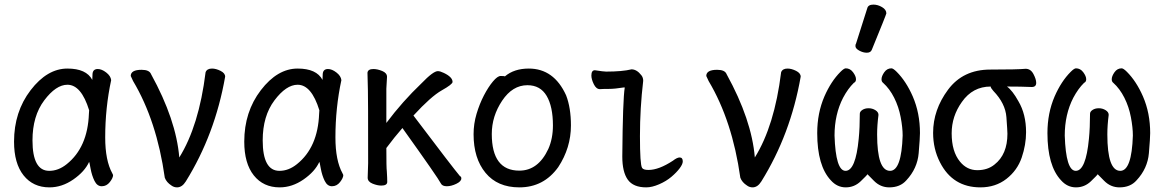

<svg xmlns="http://www.w3.org/2000/svg" viewBox="-20 -790 5040 834"><path d="M194.8 23.9Q124 23.9 82.5 -28.1Q41 -80.1 41 -174.8Q41 -304.2 113 -398.2Q185.1 -492.2 272.9 -492.2Q355 -492.2 380.9 -442.9Q380.9 -444.8 381.8 -467.5Q382.8 -490.2 404.8 -490.2Q421.9 -490.2 441.4 -475.1Q460.9 -460 462.9 -441.9Q437 -321.8 437 -192.9Q437 -92.8 467.8 -37.1L471.2 -29.8Q471.2 -17.1 457 1Q442.9 19 421.9 19Q401.9 19 390.4 -4.4Q378.9 -27.8 373.5 -57.4Q368.2 -86.9 367.2 -86.9Q348.1 -44.9 298.6 -10.5Q249 23.9 194.8 23.9ZM193.8 -47.9Q233.9 -47.9 270 -77.1Q360.8 -149.9 366.2 -295.9Q366.2 -304.2 367.2 -311Q333 -421.9 272.9 -421.9Q223.1 -421.9 172.1 -354Q121.1 -286.1 121.1 -180.2Q121.1 -47.9 193.8 -47.9Z M749 23.9Q735.8 23.9 725.1 16.1Q703.1 2 695.8 -18.1Q661.1 -265.1 558.1 -438L547.9 -460Q547.9 -486.8 595.2 -486.8Q628.9 -486.8 636.2 -467.8Q745.1 -270 758.8 -106Q844.2 -243.2 873 -476.1Q878.9 -492.2 900.9 -492.2Q918 -492.2 938 -482.2Q958 -472.2 958 -457Q914.1 -206.1 787.1 -2Q771 23.9 749 23.9Z M1194.8 23.9Q1124 23.9 1082.5 -28.1Q1041 -80.1 1041 -174.8Q1041 -304.2 1113 -398.2Q1185.1 -492.2 1272.9 -492.2Q1355 -492.2 1380.9 -442.9Q1380.9 -444.8 1381.8 -467.5Q1382.8 -490.2 1404.8 -490.2Q1421.9 -490.2 1441.4 -475.1Q1460.9 -460 1462.9 -441.9Q1437 -321.8 1437 -192.9Q1437 -92.8 1467.8 -37.1L1471.2 -29.8Q1471.2 -17.1 1457 1Q1442.9 19 1421.9 19Q1401.9 19 1390.4 -4.4Q1378.9 -27.8 1373.5 -57.4Q1368.2 -86.9 1367.2 -86.9Q1348.1 -44.9 1298.6 -10.5Q1249 23.9 1194.8 23.9ZM1193.8 -47.9Q1233.9 -47.9 1270 -77.1Q1360.8 -149.9 1366.2 -295.9Q1366.2 -304.2 1367.2 -311Q1333 -421.9 1272.9 -421.9Q1223.1 -421.9 1172.1 -354Q1121.1 -286.1 1121.1 -180.2Q1121.1 -47.9 1193.8 -47.9Z M1920.9 19Q1900.9 19 1895 6.8Q1883.8 -16.1 1728 -233.9Q1693.8 -194.8 1658.2 -147Q1658.2 -60.1 1660.2 -46.9Q1662.1 -17.1 1662.1 0Q1662.1 16.1 1636.2 16.1Q1619.1 16.1 1598.1 7.6Q1577.1 -1 1577.1 -18.1L1579.1 -81.1Q1579.1 -377.9 1578.1 -397.9Q1576.2 -454.1 1576.2 -474.1Q1578.1 -490.2 1602.1 -490.2Q1619.1 -490.2 1640.1 -481.7Q1661.1 -473.1 1661.1 -456.1Q1661.1 -445.8 1658.2 -404.8V-255.9Q1728 -349.1 1811 -428.2Q1861.8 -481 1881.8 -481Q1892.1 -481 1908.2 -473.1Q1945.8 -455.1 1945.8 -434.1Q1945.8 -423.8 1898.9 -397.5Q1852.1 -371.1 1775.9 -288.1Q1948.2 -60.1 1978 -24.9Q1983.9 -22.9 1983.9 -15.1Q1983.9 -2 1961.9 8.5Q1939.9 19 1920.9 19Z M2235.8 23.9Q2141.1 23.9 2089.1 -39.1Q2037.1 -102.1 2037.1 -207Q2037.1 -252 2050 -295.4Q2063 -338.9 2082 -375.5Q2101.1 -412.1 2121.1 -436Q2141.1 -460 2154.8 -460Q2171.9 -460 2172.9 -458Q2212.9 -492.2 2276.9 -492.2Q2386.2 -492.2 2439 -376Q2460 -321.8 2460 -245.1Q2460 -147.9 2404.8 -64Q2341.8 23.9 2235.8 23.9ZM2235.8 -48.8Q2317.9 -48.8 2361.8 -143.1Q2381.8 -188 2381.8 -245.1Q2381.8 -327.1 2354.5 -373.5Q2327.1 -419.9 2271 -419.9Q2206.1 -419.9 2161.1 -352.5Q2116.2 -285.2 2116.2 -208Q2116.2 -48.8 2235.8 -48.8Z M2787.1 23.9Q2731 23.9 2707 -9.5Q2683.1 -43 2683.1 -109.9Q2685.1 -356.9 2693.8 -410.2H2689.9Q2649.9 -403.8 2624.5 -403.8Q2599.1 -403.8 2585.9 -402.8Q2569.8 -402.8 2559.3 -424.3Q2548.8 -445.8 2548.8 -461.9Q2548.8 -484.9 2564 -484.9Q2602.1 -479 2612.8 -479Q2683.1 -479 2723.1 -488.8Q2746.1 -488.8 2766.1 -462.9Q2773.9 -453.1 2773.9 -439Q2759.8 -319.8 2759.8 -199.2Q2759.8 -75.2 2769 -61Q2773.9 -51.8 2796.9 -51.8Q2841.8 -51.8 2902.8 -91.8Q2920.9 -106 2932.1 -106Q2945.8 -106 2945.8 -88.9Q2945.8 -77.1 2932.4 -59.1Q2918.9 -41 2896.5 -22Q2874 -2.9 2843 10.5Q2812 23.9 2787.1 23.9Z M3249 23.9Q3235.8 23.9 3225.1 16.1Q3203.1 2 3195.8 -18.1Q3161.1 -265.1 3058.1 -438L3047.9 -460Q3047.9 -486.8 3095.2 -486.8Q3128.9 -486.8 3136.2 -467.8Q3245.1 -270 3258.8 -106Q3344.2 -243.2 3373 -476.1Q3378.9 -492.2 3400.9 -492.2Q3418 -492.2 3438 -482.2Q3458 -472.2 3458 -457Q3414.1 -206.1 3287.1 -2Q3271 23.9 3249 23.9Z M3653.8 23.9Q3616.2 23.9 3588.9 -6.8Q3529.8 -69.8 3529.8 -211.9Q3529.8 -298.8 3561 -371.1Q3589.8 -437 3630.9 -478Q3646 -493.2 3653.8 -493.2Q3672.9 -493.2 3685.5 -476.1Q3698.2 -459 3698.2 -445.8Q3698.2 -434.1 3689 -430.2Q3663.1 -404.8 3642.1 -365.2Q3605 -293 3605 -201.2Q3609.9 -47.9 3652.8 -47.9Q3696.8 -47.9 3710 -187Q3714.8 -234.9 3714.8 -295.9Q3714.8 -305.2 3725.8 -312.5Q3736.8 -319.8 3752.9 -319.8Q3769 -319.8 3782.5 -311.5Q3795.9 -303.2 3795.9 -291Q3790 -246.1 3790 -206.1Q3790 -47.9 3846.2 -47.9Q3896 -47.9 3900.9 -201.2Q3900.9 -235.8 3892.3 -281Q3883.8 -326.2 3864 -365.5Q3844.2 -404.8 3815.9 -430.2Q3809.1 -435.1 3809.1 -445.8Q3809.1 -459 3821 -476.1Q3833 -493.2 3852.1 -493.2Q3859.9 -493.2 3875 -478Q3916 -437 3944.8 -371.1Q3976.1 -298.8 3976.1 -211.9Q3976.1 -190.9 3970.5 -124.5Q3964.8 -58.1 3917 -6.8Q3890.1 23.9 3842.8 23.9Q3804.2 23.9 3775.9 -4.9L3748 -33.2Q3746.1 -28.8 3718.5 -2.4Q3690.9 23.9 3653.8 23.9ZM3745.1 -561Q3729 -561 3712.4 -570.1Q3695.8 -579.1 3695.8 -589.8Q3695.8 -598.1 3698.2 -600.1L3747.1 -753.9Q3751 -770 3773.9 -770Q3793 -770 3811.5 -759Q3830.1 -748 3830.1 -731.9Q3830.1 -728 3767.1 -574.2Q3762.2 -561 3745.1 -561Z M4238.8 23.9Q4118.2 23.9 4063 -85Q4033.2 -143.1 4033.2 -212.9Q4033.2 -313 4098.1 -400.4Q4163.1 -487.8 4281.5 -487.8Q4399.9 -487.8 4435.1 -491.2Q4457 -491.2 4469 -468.5Q4481 -445.8 4481 -430.2Q4481 -412.1 4461.9 -412.1Q4414.1 -414.1 4354 -414.1Q4377.9 -397 4403.8 -350.1Q4437 -293.9 4437 -215.8Q4437 -161.1 4418 -105.5Q4398.9 -49.8 4351.6 -12.9Q4304.2 23.9 4238.8 23.9ZM4299.8 -75.2Q4356 -119.1 4356 -209Q4356 -221.2 4351.6 -281Q4347.2 -340.8 4294.9 -395Q4283.2 -408.2 4283.2 -414.1Q4205.1 -414.1 4158.2 -347.2Q4113.8 -285.2 4113.8 -210.9Q4113.8 -131.8 4149.9 -87.9Q4180.2 -50.8 4225.1 -50.8Q4270 -50.8 4299.8 -75.2Z M4653.8 23.9Q4616.2 23.9 4588.9 -6.8Q4529.8 -69.8 4529.8 -211.9Q4529.8 -298.8 4561 -371.1Q4589.8 -437 4630.9 -478Q4646 -493.2 4653.8 -493.2Q4672.9 -493.2 4685.5 -476.1Q4698.2 -459 4698.2 -445.8Q4698.2 -434.1 4689 -430.2Q4663.1 -404.8 4642.1 -365.2Q4605 -293 4605 -201.2Q4609.9 -47.9 4652.8 -47.9Q4696.8 -47.9 4710 -187Q4714.8 -234.9 4714.8 -295.9Q4714.8 -305.2 4725.8 -312.5Q4736.8 -319.8 4752.9 -319.8Q4769 -319.8 4782.5 -311.5Q4795.9 -303.2 4795.9 -291Q4790 -246.1 4790 -206.1Q4790 -47.9 4846.2 -47.9Q4896 -47.9 4900.9 -201.2Q4900.9 -235.8 4892.3 -281Q4883.8 -326.2 4864 -365.5Q4844.2 -404.8 4815.9 -430.2Q4809.1 -435.1 4809.1 -445.8Q4809.1 -459 4821 -476.1Q4833 -493.2 4852.1 -493.2Q4859.9 -493.2 4875 -478Q4916 -437 4944.8 -371.1Q4976.1 -298.8 4976.1 -211.9Q4976.1 -190.9 4970.5 -124.5Q4964.8 -58.1 4917 -6.8Q4890.1 23.9 4842.8 23.9Q4804.2 23.9 4775.9 -4.9L4748 -33.2Q4746.1 -28.8 4718.5 -2.4Q4690.9 23.9 4653.8 23.9Z"/></svg>

Font: LXGW WenKai Mono GB Screen
Style: Regular
Weight: 400
Monospace: yes
Designer: LXGW / Fontworks Inc.
Foundry: LXGW / Fontworks Inc.
Version: Version 1.510;January 18,2025